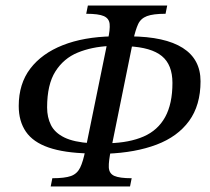

<svg xmlns="http://www.w3.org/2000/svg" viewBox="-20 -677 763 697"><path d="M452 0H164L170 -30Q215 -30 237.5 -38Q260 -46 271 -68.5Q282 -91 290 -133L372 -534Q380 -570 378 -590Q376 -610 357 -618.5Q338 -627 293 -627L299 -657H587L581 -627Q536 -627 513.5 -618.5Q491 -610 481.5 -589.5Q472 -569 464 -533L383 -134Q374 -92 375 -69.5Q376 -47 395 -38.5Q414 -30 458 -30ZM310 -157 302 -120Q213 -122 156.5 -141.5Q100 -161 74 -199Q48 -237 48 -292Q48 -373 90 -428Q132 -483 208 -513Q284 -543 387 -545L377 -510Q313 -507 262 -486Q211 -465 181 -417.5Q151 -370 151 -287Q151 -251 165 -223Q179 -195 213.5 -178Q248 -161 310 -157ZM368 -119 375 -157Q450 -159 501.5 -181.5Q553 -204 579.5 -252Q606 -300 606 -376Q606 -442 567.5 -473.5Q529 -505 446 -509L453 -545Q579 -544 643.5 -503Q708 -462 708 -382Q708 -295 666.5 -238Q625 -181 548.5 -152Q472 -123 368 -119Z"/></svg>

Font: STIX Two Text
Style: Italic
Weight: 400
Italic angle: -12°
Designer: Ross Mills, John Hudson & Paul Hanslow, Tiro Typeworks Ltd; with prior portions MicroPress Inc. and Coen Hoffman, Elsevi
Foundry: Tiro Typeworks Ltd
Version: Version 2.13 b171